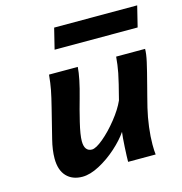

<svg xmlns="http://www.w3.org/2000/svg" viewBox="-106 -797 855 904"><g transform="rotate(-15 321.5 -344.5)"><path d="M419.9 -144Q397 -109.9 356.2 -73.2Q315.4 -36.6 269.5 -12.2Q223.6 12.2 186 12.2Q137.2 12.2 108.9 -17.8Q80.6 -47.9 80.6 -104.5Q80.6 -145.5 93.3 -195.8L128.9 -338.4Q141.6 -388.7 147.7 -420.4Q153.8 -452.1 157.7 -493.2H297.9Q294.4 -440.4 268.1 -347.7Q254.4 -300.3 240 -240.5Q225.6 -180.7 225.6 -150.4Q225.6 -125 235.1 -112.5Q244.6 -100.1 262.2 -100.1Q281.7 -100.1 318.4 -130.6Q355 -161.1 390.9 -206.1Q426.8 -251 444.3 -290.5Q466.8 -377 474.4 -415.8Q481.9 -454.6 484.9 -493.2H626Q626 -469.2 617.4 -430.9Q608.9 -392.6 590.8 -323.7Q584.5 -299.3 577.9 -273.9Q571.3 -248.5 564.9 -222.2Q554.7 -179.7 548.8 -133.3Q543 -86.9 543 -48.8Q543 -17.6 545.4 0H411.1Q411.1 -22.9 413.8 -72Q416.5 -121.1 419.9 -144ZM238.3 -700.7H643.1L618.2 -599.6H213.4Z"/></g></svg>

Font: Lesson One
Style: Bold Italic
Weight: 700
Italic angle: -14°
Designer: But Ko, Victor Gaultney, Annie Olsen, Julie Remington, Don Collingsworth, Eric Hays, Becca Hirsbrunner
Version: Version 1.100